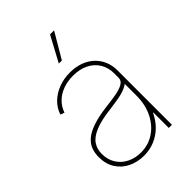

<svg xmlns="http://www.w3.org/2000/svg" viewBox="-224 -857 968 968"><g transform="rotate(-45 260.5 -373.0)"><path d="M219.2 11.2Q174.3 11.2 136 -6.8Q97.7 -24.9 74.7 -60.3Q51.8 -95.7 51.8 -146Q51.8 -174.3 60.8 -198.7Q69.8 -223.1 92.5 -242.7Q115.2 -262.2 155.5 -276.1Q195.8 -290 258.3 -297.9Q297.4 -302.2 331.1 -308.1Q364.7 -314 385.3 -325.4Q405.8 -336.9 405.8 -357.9V-388.2Q405.8 -430.7 386.5 -461.9Q367.2 -493.2 332.3 -510.5Q297.4 -527.8 250.5 -527.8Q210.9 -527.8 178 -515.6Q145 -503.4 122.1 -480.7Q99.1 -458 88.4 -426.3L66.9 -434.1Q78.6 -469.7 105.2 -495.6Q131.8 -521.5 169.2 -535.9Q206.5 -550.3 250.5 -550.3Q291.5 -550.3 324.5 -538.1Q357.4 -525.9 380.6 -503.9Q403.8 -481.9 416 -452.4Q428.2 -422.9 428.2 -388.2V0H405.8V-109.9H403.3Q386.7 -73.7 359.4 -46.4Q332 -19 296.4 -3.9Q260.7 11.2 219.2 11.2ZM219.2 -11.2Q271.5 -11.2 313.5 -38.6Q355.5 -65.9 380.6 -115.7Q405.8 -165.5 405.8 -231.4V-314Q395.5 -306.2 381.6 -300.3Q367.7 -294.4 350.3 -290Q333 -285.6 311.8 -282.5Q290.5 -279.3 266.1 -275.9Q193.4 -267.6 151.4 -250.2Q109.4 -232.9 91.8 -207Q74.2 -181.2 74.2 -146Q74.2 -105.5 93.3 -75Q112.3 -44.4 145.5 -27.8Q178.7 -11.2 219.2 -11.2ZM243.2 -621.6 315.9 -756.8H344.7L265.1 -621.6Z"/></g></svg>

Font: Inter 16pt Thin
Style: Regular
Weight: 250
Version: Version 4.001;git-66647c0bb